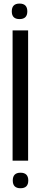

<svg xmlns="http://www.w3.org/2000/svg" viewBox="-20 -882 227 1057"><path d="M87.4 -776.9Q44.9 -776.9 44.9 -819.3Q44.9 -862.3 87.4 -862.3Q130.4 -862.3 130.4 -819.3Q130.4 -776.9 87.4 -776.9ZM92.8 68.8Q135.7 68.8 135.7 111.8Q135.7 154.3 92.8 154.3Q50.3 154.3 50.3 111.8Q50.3 68.8 92.8 68.8ZM49.3 2.4V-714.8H134.8V2.4Z"/></svg>

Font: Proletarsk
Style: Regular
Weight: 400
Designer: Peter Wiegel, original typeface by Carl Albert Fahrenwaldt 1901
Foundry: Peter Wiegel
Version: Version 1.000 2010 initial release